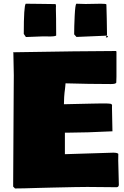

<svg xmlns="http://www.w3.org/2000/svg" viewBox="-20 -1018 678 1053"><path d="M55.7 -604.5 53.2 -732.9Q53.7 -732.9 56.6 -731.4Q427.7 -737.8 615.7 -738.3Q617.7 -737.3 618.7 -735.4V-597.7Q618.7 -577.6 617.7 -564.9Q615.2 -557.1 588.9 -557.1H585.4Q467.3 -557.1 339.4 -561Q339.4 -556.6 338.1 -545.4Q336.9 -534.2 336.4 -529.3L334 -510.7Q331.5 -492.2 330.6 -446.3L481.9 -449.7Q521 -450.7 538.6 -450.7H546.4Q576.2 -450.7 585.4 -449Q594.7 -447.3 594.7 -439L594.2 -435.1V-423.3L596.7 -297.9L596.2 -297.4V-297.9Q447.8 -290.5 358.9 -290.5H335.9V-172.4L601.1 -180.7Q623 -180.7 628.9 -174.3Q628.4 -161.6 628.4 -138.2L631.8 -5.4Q631.8 6.8 621.1 8.8L459 7.3Q411.1 7.3 268.6 10.7L188.5 12.7Q103.5 15.6 62.5 15.6L61 14.6H61.5Q56.6 9.8 52.2 5.4V-11.7L55.2 -533.7ZM449.2 -996.1 532.2 -997.6Q562 -997.6 563.5 -993.7Q565.9 -919.4 566.9 -826.7Q565.4 -823.7 565.4 -821.8L562 -822.3L399.4 -815.4L386.7 -829.6Q386.7 -871.1 389.6 -931.4Q392.6 -991.7 398.4 -997.6Q425.3 -996.1 449.2 -996.1ZM386.7 -829.1V-829.6ZM564.9 -821.3 571.8 -820.8Q571.8 -812.5 564.9 -812.5Q562 -812.5 560.1 -814.5ZM286.6 -962.4 287.6 -914.6V-899.4Q287.6 -846.2 288.1 -823.2Q283.2 -817.9 248.5 -817.9L238.3 -818.4H213.4L122.1 -814.9Q111.8 -830.1 110.4 -832Q110.4 -985.4 121.1 -997.6Q138.7 -997.1 195.6 -996.8Q252.4 -996.6 283.7 -995.6Q287.1 -994.6 287.1 -983.4L286.6 -978Z"/></svg>

Font: Bowlby One
Style: Regular
Weight: 400
Designer: vernon adams
Foundry: vernon adams
Version: Version 1.000